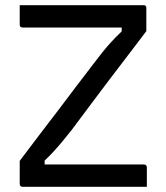

<svg xmlns="http://www.w3.org/2000/svg" viewBox="-20 -720 640 740"><path d="M546 0H67Q62 0 59 -3Q56 -6 56 -11V-100Q94 -151 130.5 -198.5Q167 -246 202 -292Q237 -338 271.5 -384Q306 -430 341 -475Q359 -499 375.5 -519.5Q392 -540 409.5 -559Q427 -578 449 -599V-614Q420 -614 397 -614Q374 -614 353.5 -614Q333 -614 312 -614Q291 -614 265 -614H68Q62 -614 59 -616.5Q56 -619 56 -626Q56 -644 56 -664Q56 -684 56 -700H533Q536 -700 538 -699.5Q540 -699 541.5 -697.5Q543 -696 543.5 -694Q544 -692 544 -689V-600Q516 -563 482.5 -519Q449 -475 411.5 -426Q374 -377 335 -324.5Q296 -272 257 -220Q238 -196 221 -175.5Q204 -155 187.5 -137Q171 -119 152 -101V-86Q186 -86 219 -86Q252 -86 305 -86H535Q540 -86 543 -83Q546 -80 546 -75Q546 -56 546 -37.5Q546 -19 546 0Z"/></svg>

Font: Rec Mono Linear
Style: Regular
Weight: 400
Monospace: yes
Version: Version 1.085; ttfautohint (v1.8.4.7-5d5b)